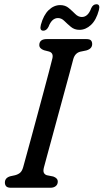

<svg xmlns="http://www.w3.org/2000/svg" viewBox="-20 -884 488 904"><path d="M186.5 -94.5Q182.5 -78 186.8 -70Q191 -62 200.5 -59L230.5 -53Q252 -45.5 252 -29Q252 -15.5 242.5 -7.8Q233 0 217.5 0H31.5Q15.5 0 9.2 -6.8Q3 -13.5 3 -24.5Q3 -46.5 28 -54L51 -59Q66 -63 75 -71Q84 -79 89 -96.5Q93.5 -113 103.8 -150.5Q114 -188 127.8 -238.2Q141.5 -288.5 156.2 -343.2Q171 -398 185 -450.2Q199 -502.5 210 -544Q221 -585.5 226.5 -608.5Q233 -635 210.5 -641.5L187 -647.5Q165 -655.5 165 -672Q165.5 -700 200.5 -700H386Q402.5 -700 408.2 -693.8Q414 -687.5 414 -676.5Q414 -654.5 386.5 -646.5L357.5 -640.5Q333 -634 325 -605.5Q319 -582.5 307.8 -540.8Q296.5 -499 282.2 -446.8Q268 -394.5 253 -339.5Q238 -284.5 224.5 -234.5Q211 -184.5 200.8 -147.5Q190.5 -110.5 186.5 -94.5ZM354 -743.5Q330.5 -743.5 313.8 -757.5Q297 -771.5 283.2 -785.2Q269.5 -799 253 -799Q224 -799 208.5 -758Q199 -739.5 184 -739.5Q165 -739.5 172.5 -767.5Q185 -813.5 209.5 -836.8Q234 -860 263.5 -860Q287.5 -860 304 -846Q320.5 -832 334.5 -818Q348.5 -804 365.5 -804Q394.5 -804 409.5 -845.5Q418 -864 434 -864Q453 -864 445.5 -836Q433 -789.5 408.2 -766.5Q383.5 -743.5 354 -743.5Z"/></svg>

Font: Fraunces 144pt S100
Style: Italic
Weight: 400
Italic angle: -16°
Version: Version 1.000; ttfautohint (v1.8.3)